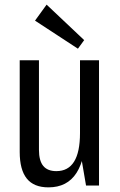

<svg xmlns="http://www.w3.org/2000/svg" viewBox="-20 -800 517 828"><path d="M148 -154Q148 -107 166.5 -84.5Q185 -62 223 -62Q274 -62 299.5 -103Q325 -144 325 -226L350 -295V-238Q350 -117 310 -54.5Q270 8 189 8Q126 8 95.5 -30Q65 -68 65 -145V-540H148ZM407 0H351L325 -152V-540H407ZM343 -627 316 -590 131 -711 181 -780Z"/></svg>

Font: Pathway Extreme Condensed
Style: Regular
Weight: 400
Width: 3
Version: Version 1.001;gftools[0.9.26]